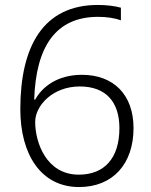

<svg xmlns="http://www.w3.org/2000/svg" viewBox="-20 -745 611 775"><path d="M62 -304C62 -121 146 10 299 10C436 10 519 -84 519 -228C519 -362 439 -443 311 -443C211 -443 150 -394 122 -343H118C125 -556 204 -677 376 -677C411 -677 444 -672 468 -663V-714C443 -721 409 -725 375 -725C155 -725 62 -559 62 -304ZM298 -40C167 -40 122 -170 122 -253C122 -318 192 -396 302 -396C409 -396 462 -332 462 -228C462 -106 401 -40 298 -40Z"/></svg>

Font: Noto Sans Meetei Mayek Light
Style: Regular
Weight: 300
Designer: Monotype Design Team and Neelakash Kshetrimayum
Foundry: Monotype Imaging Inc.
Version: Version 2.002